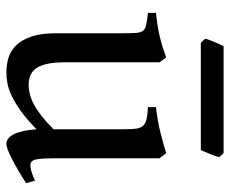

<svg xmlns="http://www.w3.org/2000/svg" viewBox="-78 -605 697 581"><g transform="rotate(90 270.5 -314.5)"><path d="M534.2 -44.9Q516.1 -33.2 497.8 -22.5Q479.5 -11.7 463.4 -3.4Q447.3 4.9 434.8 9.8Q422.4 14.6 416.5 14.6Q407.7 14.6 400.4 9.8Q393.1 4.9 387.2 -5.9Q381.3 -16.6 377.2 -33.9Q373 -51.3 371.1 -76.2Q340.8 -46.9 315.9 -29.1Q291 -11.2 270.3 -1.5Q249.5 8.3 232.2 11.5Q214.8 14.6 199.2 14.6Q176.3 14.6 155 8.3Q133.8 2 117.2 -14.9Q100.6 -31.7 90.6 -61Q80.6 -90.3 80.6 -136.2V-343.8Q80.6 -367.2 79.3 -380.1Q78.1 -393.1 72.3 -399.7Q66.4 -406.2 54 -408.7Q41.5 -411.1 19 -413.6V-438Q38.6 -439.9 55.7 -442.6Q72.8 -445.3 88.6 -449Q104.5 -452.6 120.4 -457.5Q136.2 -462.4 153.8 -468.8L168.5 -448.7V-164.6Q168.5 -131.3 173.1 -109.9Q177.7 -88.4 186.5 -75.7Q195.3 -63 208.3 -57.9Q221.2 -52.7 237.3 -52.7Q251 -52.7 265.9 -56.6Q280.8 -60.5 297.1 -69.3Q313.5 -78.1 331.8 -92.5Q350.1 -106.9 371.1 -127.9V-343.8Q371.1 -365.7 369.1 -378.9Q367.2 -392.1 360.1 -399.4Q353 -406.7 339.8 -409.7Q326.7 -412.6 304.2 -413.6V-438Q343.8 -442.4 378.4 -450.9Q413.1 -459.5 443.4 -468.8L459 -448.7V-128.9Q459 -98.6 461.2 -82Q463.4 -65.4 470.2 -60.5Q476.1 -56.6 489 -58.8Q502 -61 526.9 -71.8ZM455.6 -629.9Q454.6 -624.5 451.7 -616.7Q448.7 -608.9 445.6 -600.8Q442.4 -592.8 439.2 -585.4Q436 -578.1 434.1 -573.7H109.4L97.2 -586.9Q98.1 -592.3 101.1 -599.9Q104 -607.4 107.2 -615.2Q110.4 -623 113.8 -630.4Q117.2 -637.7 119.6 -642.6H443.4Z"/></g></svg>

Font: Gentium Book Basic
Style: Regular
Weight: 400
Designer: J. Victor Gaultney and Annie Olsen
Foundry: SIL International
Version: Version 1.102; 2013; Maintenance release